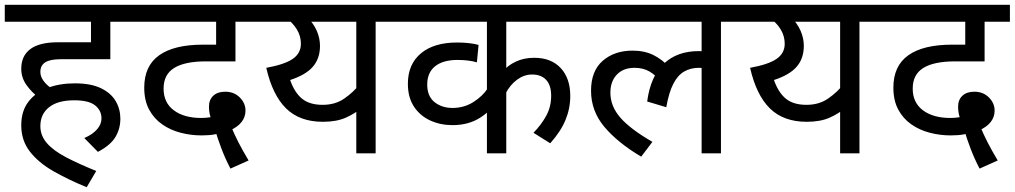

<svg xmlns="http://www.w3.org/2000/svg" viewBox="-20 -642 4249 804"><path d="M147 -229Q112 -256 90.5 -286.5Q69 -317 69 -354Q69 -408 107 -436.5Q145 -465 223 -465H361V-551H0V-622H545V-551H442V-394H234Q190 -394 169.5 -381Q149 -368 149 -341Q149 -322 161.5 -304.5Q174 -287 193 -274ZM333 -64Q368 -79 386.5 -100.5Q405 -122 405 -146Q405 -179 378.5 -200.5Q352 -222 291 -222Q222 -222 185.5 -193Q149 -164 149 -114Q149 -74 176.5 -42.5Q204 -11 256.5 16.5Q309 44 383 74L343 142Q265 110 203 74.5Q141 39 105 -7.5Q69 -54 69 -117Q69 -177 99 -216Q129 -255 179.5 -274Q230 -293 293 -293Q361 -293 403 -272.5Q445 -252 464.5 -218.5Q484 -185 484 -145Q484 -103 463.5 -68.5Q443 -34 390 -6Z M945 64Q923 22 907 -20.5Q891 -63 881 -97L868 -133Q861 -150 858 -165Q855 -180 855 -195Q855 -224 873 -241Q891 -258 923 -258Q960 -258 984 -234Q1008 -210 1008 -179Q1008 -152 991.5 -131Q975 -110 943 -96L926 -92Q902 -84 880 -79.5Q858 -75 824 -75Q780 -75 737 -86Q694 -97 659.5 -121Q625 -145 604.5 -183Q584 -221 584 -275Q584 -366 646.5 -410.5Q709 -455 830 -455H901L885 -420V-551H531V-622H1072V-551H966V-385H842Q754 -385 709.5 -357.5Q665 -330 665 -271Q665 -212 708 -180Q751 -148 823 -148Q840 -148 860.5 -151Q881 -154 903 -164L948 -112Q962 -78 979 -45Q996 -12 1021 30Z M1656 -622V-551H1553V0H1472V-216L1495 -191Q1466 -166 1427.5 -149Q1389 -132 1332 -132Q1235 -132 1178 -188Q1121 -244 1095 -358Q1172 -372 1206 -395.5Q1240 -419 1240 -459Q1240 -491 1223 -519Q1206 -547 1178 -566L1221 -551H1062V-622ZM1237 -551 1265 -572Q1293 -544 1306.5 -513Q1320 -482 1320 -450Q1320 -397 1290 -362.5Q1260 -328 1195 -307Q1213 -255 1244.5 -229Q1276 -203 1331 -203Q1384 -203 1422 -229.5Q1460 -256 1487 -290L1472 -239V-551Z M2425 -551H2100V-333L2086 -343Q2106 -368 2140 -384Q2174 -400 2217 -400Q2288 -400 2328 -357Q2368 -314 2368 -240Q2368 -188 2348 -139.5Q2328 -91 2284 -42L2214 -86Q2247 -120 2267.5 -157.5Q2288 -195 2288 -241Q2288 -285 2267 -307.5Q2246 -330 2208 -330Q2175 -330 2145.5 -308.5Q2116 -287 2097 -250L2100 -287V0H2019V-210L2033 -183Q2014 -164 1990.5 -149Q1967 -134 1938 -126Q1909 -118 1875 -118Q1824 -118 1781.5 -137.5Q1739 -157 1713.5 -195.5Q1688 -234 1688 -291Q1688 -373 1742.5 -418.5Q1797 -464 1894 -464Q1920 -464 1942.5 -461.5Q1965 -459 1984 -454L1977 -381Q1960 -386 1939.5 -388.5Q1919 -391 1896 -391Q1835 -391 1802 -364.5Q1769 -338 1769 -288Q1769 -239 1799.5 -214.5Q1830 -190 1875 -190Q1923 -190 1962 -214.5Q2001 -239 2023 -273L2019 -224V-551H1642V-622H2425Z M2410 -551V-622H3102V-551H2999V0H2918V-379L2962 -347Q2946 -354 2932 -356Q2918 -358 2906 -358Q2872 -358 2845 -342.5Q2818 -327 2799.5 -291Q2781 -255 2770 -193L2690 -217Q2704 -322 2759.5 -375Q2815 -428 2906 -428Q2926 -428 2943 -425Q2960 -422 2972 -418L2975 -396L2918 -415V-551ZM2742 -304Q2725 -328 2699 -343Q2673 -358 2637 -358Q2590 -358 2563 -329.5Q2536 -301 2536 -254Q2536 -197 2578 -149Q2620 -101 2712 -48L2665 14Q2567 -44 2511 -110.5Q2455 -177 2455 -262Q2455 -345 2504 -387.5Q2553 -430 2629 -430Q2679 -430 2716 -411.5Q2753 -393 2780 -363Z M3682 -622V-551H3579V0H3498V-216L3521 -191Q3492 -166 3453.5 -149Q3415 -132 3358 -132Q3261 -132 3204 -188Q3147 -244 3121 -358Q3198 -372 3232 -395.5Q3266 -419 3266 -459Q3266 -491 3249 -519Q3232 -547 3204 -566L3247 -551H3088V-622ZM3263 -551 3291 -572Q3319 -544 3332.5 -513Q3346 -482 3346 -450Q3346 -397 3316 -362.5Q3286 -328 3221 -307Q3239 -255 3270.5 -229Q3302 -203 3357 -203Q3410 -203 3448 -229.5Q3486 -256 3513 -290L3498 -239V-551Z M4082 64Q4060 22 4044 -20.5Q4028 -63 4018 -97L4005 -133Q3998 -150 3995 -165Q3992 -180 3992 -195Q3992 -224 4010 -241Q4028 -258 4060 -258Q4097 -258 4121 -234Q4145 -210 4145 -179Q4145 -152 4128.5 -131Q4112 -110 4080 -96L4063 -92Q4039 -84 4017 -79.5Q3995 -75 3961 -75Q3917 -75 3874 -86Q3831 -97 3796.5 -121Q3762 -145 3741.5 -183Q3721 -221 3721 -275Q3721 -366 3783.5 -410.5Q3846 -455 3967 -455H4038L4022 -420V-551H3668V-622H4209V-551H4103V-385H3979Q3891 -385 3846.5 -357.5Q3802 -330 3802 -271Q3802 -212 3845 -180Q3888 -148 3960 -148Q3977 -148 3997.5 -151Q4018 -154 4040 -164L4085 -112Q4099 -78 4116 -45Q4133 -12 4158 30Z"/></svg>

Font: hexlhindi05
Style: Book
Weight: 400
Designer: Jelle Bosma - Monotype Design Team
Foundry: Monotype Imaging Inc.
Version: Version 2.003